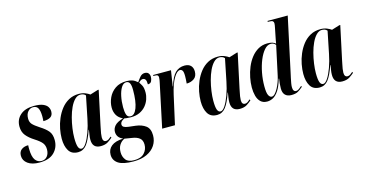

<svg xmlns="http://www.w3.org/2000/svg" viewBox="-96 -1210 3612 1900"><g transform="rotate(-15 1710.5 -260.0)"><path d="M174 10Q98 10 55 -21.5Q12 -53 12 -102Q12 -144 39.5 -164.5Q67 -185 109 -185Q108 -175 108 -165.5Q108 -156 108 -147Q109 -67 133.5 -33.5Q158 0 198 0Q234 0 256 -27Q278 -54 278 -98Q278 -138 257 -164.5Q236 -191 184 -224Q133 -256 103 -293Q73 -330 73 -386Q73 -457 123 -501.5Q173 -546 264 -546Q323 -546 356 -532Q389 -518 402.5 -496Q416 -474 416 -449Q416 -409 389 -392.5Q362 -376 316 -376Q317 -390 317.5 -403Q318 -416 318 -427Q317 -482 302.5 -509Q288 -536 252 -536Q221 -536 198.5 -510Q176 -484 176 -439Q176 -403 196.5 -380.5Q217 -358 265 -327Q321 -292 348.5 -258.5Q376 -225 376 -166Q376 -91 325.5 -40.5Q275 10 174 10Z M570 10Q504 10 475 -37.5Q446 -85 446 -161Q446 -207 456 -259.5Q466 -312 487.5 -362.5Q509 -413 541.5 -454.5Q574 -496 619.5 -521Q665 -546 724 -546Q760 -546 788.5 -534.5Q817 -523 834 -510L915 -535H925L851 -189Q849 -176 844 -154Q839 -132 835.5 -109.5Q832 -87 832 -71Q832 -26 865 -26Q879 -26 892 -34.5Q905 -43 919 -56L924 -45Q906 -28 877 -9Q848 10 802 10Q717 10 717 -79Q717 -103 721 -126Q725 -149 729 -177H726Q693 -79 658 -34.5Q623 10 570 10ZM612 -15Q634 -15 659 -53Q684 -91 706.5 -153Q729 -215 743 -286L789 -513Q778 -526 764 -530.5Q750 -535 736 -535Q705 -535 678.5 -508Q652 -481 631.5 -437Q611 -393 597 -340Q583 -287 575.5 -233.5Q568 -180 568 -136Q568 -72 578.5 -43.5Q589 -15 612 -15Z M1076 240Q968 240 920 207.5Q872 175 872 118Q872 63 912.5 30.5Q953 -2 1034 -5Q1001 -19 986.5 -40.5Q972 -62 972 -90Q972 -124 996.5 -152Q1021 -180 1084 -199Q1041 -219 1022 -253Q1003 -287 1003 -330Q1003 -381 1026 -431Q1049 -481 1095.5 -513.5Q1142 -546 1212 -546Q1245 -546 1271 -537Q1297 -528 1322 -505Q1337 -528 1357.5 -552.5Q1378 -577 1407 -577Q1433 -577 1445 -561.5Q1457 -546 1457 -525Q1457 -502 1447 -481Q1437 -460 1409 -460Q1409 -496 1399.5 -510Q1390 -524 1372 -524Q1352 -524 1330 -498Q1340 -486 1353 -461.5Q1366 -437 1366 -389Q1366 -355 1354 -320Q1342 -285 1317.5 -255.5Q1293 -226 1255 -207.5Q1217 -189 1164 -189Q1139 -189 1121 -191.5Q1103 -194 1095 -195Q1072 -182 1062.5 -170.5Q1053 -159 1053 -145Q1053 -126 1068.5 -117Q1084 -108 1115 -104L1185 -96Q1249 -88 1288.5 -58Q1328 -28 1328 40Q1328 97 1298.5 142Q1269 187 1213 213.5Q1157 240 1076 240ZM1164 -199Q1204 -199 1228.5 -263Q1253 -327 1253 -445Q1253 -492 1242 -514Q1231 -536 1206 -536Q1177 -536 1156 -502.5Q1135 -469 1124 -416.5Q1113 -364 1113 -305Q1113 -256 1123 -227.5Q1133 -199 1164 -199ZM1085 230Q1155 230 1189 193.5Q1223 157 1223 107Q1223 62 1196.5 40.5Q1170 19 1125 12L1045 -1Q1013 14 993.5 44Q974 74 974 120Q974 165 999 197.5Q1024 230 1085 230Z M1526 -444Q1529 -459 1531.5 -472Q1534 -485 1534 -498Q1534 -512 1526.5 -519Q1519 -526 1497 -526H1482L1484 -536H1666L1641 -377H1644Q1673 -472 1711.5 -509Q1750 -546 1806 -546Q1848 -546 1869.5 -524Q1891 -502 1891 -464Q1891 -413 1858 -390.5Q1825 -368 1782 -368Q1784 -392 1785 -410.5Q1786 -429 1786 -444Q1786 -488 1776 -501.5Q1766 -515 1751 -515Q1721 -515 1687 -458Q1653 -401 1629 -295L1563 0H1432Z M1994 10Q1928 10 1899 -37.5Q1870 -85 1870 -161Q1870 -207 1880 -259.5Q1890 -312 1911.5 -362.5Q1933 -413 1965.5 -454.5Q1998 -496 2043.5 -521Q2089 -546 2148 -546Q2184 -546 2212.5 -534.5Q2241 -523 2258 -510L2339 -535H2349L2275 -189Q2273 -176 2268 -154Q2263 -132 2259.5 -109.5Q2256 -87 2256 -71Q2256 -26 2289 -26Q2303 -26 2316 -34.5Q2329 -43 2343 -56L2348 -45Q2330 -28 2301 -9Q2272 10 2226 10Q2141 10 2141 -79Q2141 -103 2145 -126Q2149 -149 2153 -177H2150Q2117 -79 2082 -34.5Q2047 10 1994 10ZM2036 -15Q2058 -15 2083 -53Q2108 -91 2130.5 -153Q2153 -215 2167 -286L2213 -513Q2202 -526 2188 -530.5Q2174 -535 2160 -535Q2129 -535 2102.5 -508Q2076 -481 2055.5 -437Q2035 -393 2021 -340Q2007 -287 1999.5 -233.5Q1992 -180 1992 -136Q1992 -72 2002.5 -43.5Q2013 -15 2036 -15Z M2507 10Q2465 10 2440 -14Q2415 -38 2404.5 -77.5Q2394 -117 2394 -163Q2394 -211 2404.5 -264Q2415 -317 2435.5 -367Q2456 -417 2487.5 -457.5Q2519 -498 2561 -522Q2603 -546 2655 -546Q2686 -546 2704.5 -540Q2723 -534 2739 -521Q2741 -537 2745 -557Q2749 -577 2751 -587L2769 -677Q2775 -703 2775 -721Q2775 -734 2766 -742Q2757 -750 2728 -750H2714L2716 -760H2922L2801 -196Q2797 -178 2791.5 -153Q2786 -128 2782 -104Q2778 -80 2778 -65Q2778 -17 2810 -17Q2826 -17 2841.5 -29Q2857 -41 2869 -52L2875 -43Q2847 -18 2822.5 -4Q2798 10 2755 10Q2714 10 2691.5 -12.5Q2669 -35 2669 -80Q2669 -110 2671.5 -132Q2674 -154 2678 -179H2674Q2653 -105 2625.5 -63.5Q2598 -22 2568 -6Q2538 10 2507 10ZM2562 -25Q2579 -25 2595.5 -42.5Q2612 -60 2627 -87.5Q2642 -115 2653.5 -146.5Q2665 -178 2671 -206L2736 -508Q2719 -533 2687 -533Q2651 -533 2620.5 -498Q2590 -463 2566.5 -406Q2543 -349 2530 -280.5Q2517 -212 2517 -144Q2517 -75 2530.5 -50Q2544 -25 2562 -25Z M3045 10Q2979 10 2950 -37.5Q2921 -85 2921 -161Q2921 -207 2931 -259.5Q2941 -312 2962.5 -362.5Q2984 -413 3016.5 -454.5Q3049 -496 3094.5 -521Q3140 -546 3199 -546Q3235 -546 3263.5 -534.5Q3292 -523 3309 -510L3390 -535H3400L3326 -189Q3324 -176 3319 -154Q3314 -132 3310.5 -109.5Q3307 -87 3307 -71Q3307 -26 3340 -26Q3354 -26 3367 -34.5Q3380 -43 3394 -56L3399 -45Q3381 -28 3352 -9Q3323 10 3277 10Q3192 10 3192 -79Q3192 -103 3196 -126Q3200 -149 3204 -177H3201Q3168 -79 3133 -34.5Q3098 10 3045 10ZM3087 -15Q3109 -15 3134 -53Q3159 -91 3181.5 -153Q3204 -215 3218 -286L3264 -513Q3253 -526 3239 -530.5Q3225 -535 3211 -535Q3180 -535 3153.5 -508Q3127 -481 3106.5 -437Q3086 -393 3072 -340Q3058 -287 3050.5 -233.5Q3043 -180 3043 -136Q3043 -72 3053.5 -43.5Q3064 -15 3087 -15Z"/></g></svg>

Font: Noto Serif Display ExtraCondensed
Style: Bold Italic
Weight: 700
Width: 2
Italic angle: -12°
Designer: Monotype Design Team
Foundry: Monotype Imaging Inc.
Version: Version 2.009